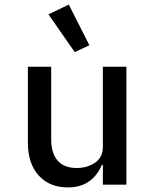

<svg xmlns="http://www.w3.org/2000/svg" viewBox="-20 -808 680 840"><path d="M430 -87H426Q383 12 277 12Q197 12 149.5 -40Q102 -92 102 -184V-516H204V-200Q204 -137 232.5 -105Q261 -73 315 -73Q362 -73 396 -96.5Q430 -120 430 -164V-516H533V0H430ZM192 -745 281 -788 371 -610 307 -580Z"/></svg>

Font: Writer Medium
Style: Regular
Weight: 500
Monospace: yes
Designer: Mike Abbink, Paul van der Laan, Pieter van Rosmalen
Foundry: Bold Monday
Version: Version 2.001 2020